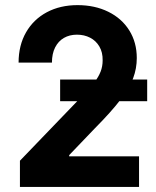

<svg xmlns="http://www.w3.org/2000/svg" viewBox="-20 -737 616 757"><path d="M58.6 -103.3 286.3 -339.9 313.2 -368.9Q338.6 -395.3 353.4 -414.4Q368.2 -433.4 376.5 -454.2Q384.7 -474.9 384.7 -498.9Q385.3 -530.7 371.8 -553.6Q358.4 -576.5 335.2 -588.4Q312.1 -600.3 283.3 -600.3Q254.2 -600.3 232 -587.5Q209.8 -574.7 197.3 -549.9Q184.8 -525.2 184.8 -490.1H53.3Q53.3 -558.3 82.7 -609.5Q112.1 -660.7 164.7 -688.8Q217.4 -716.8 285.7 -716.8Q353.9 -716.8 407 -690.6Q460.1 -664.5 489.7 -617.1Q519.3 -569.7 519.3 -508.3Q519.3 -467.2 505.1 -429.2Q490.9 -391.2 455.2 -344.1Q419.4 -296.9 352.4 -229.4L252.8 -125.4V-120.7H528.2V0H58.6ZM217.1 -423.3H560.3V-337.9H217.1Z"/></svg>

Font: Pretendard GOV Variable
Style: Regular
Weight: 400
Designer: Base glyphs from Inter by Rasmus Andersson; Hangul glyphs from Noto Sans CJK(Source Han Sans) by Jang Soo-young and Kang
Foundry: Kil Hyung-jin
Version: Version 1.307;Glyphs 3.2 (3192)